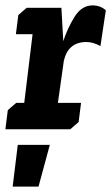

<svg xmlns="http://www.w3.org/2000/svg" viewBox="-27 -480 413 713"><path d="M72 -451H201L208 -327Q223 -374 249.5 -417Q276 -460 317 -460Q345 -460 366 -442L346 -309Q318 -324 294 -324Q226 -324 210 -254L188 -98H274L265 -27L234 0H-7L2 -71L33 -98H63L94 -353H32L41 -424ZM158 58 116 213H20L39 58Z"/></svg>

Font: Zilla Slab
Style: Bold Italic
Weight: 700
Italic angle: -6°
Designer: Typotheque.com
Foundry: Typotheque type foundry
Version: Version 1.1; 2017; ttfautohint (v1.6)